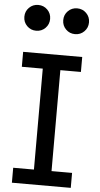

<svg xmlns="http://www.w3.org/2000/svg" viewBox="-73 -1237 666 1279"><g transform="rotate(5 260.0 -597.5)"><path d="M43.8 -1108.8Q43.8 -1145 68.8 -1170Q93.8 -1195 130 -1195Q166.2 -1195 191.2 -1170Q216.2 -1145 216.2 -1108.8Q216.2 -1072.5 191.2 -1047.5Q166.2 -1022.5 130 -1022.5Q93.8 -1022.5 68.8 -1047.5Q43.8 -1072.5 43.8 -1108.8ZM303.8 -1108.8Q303.8 -1145 328.8 -1170Q353.8 -1195 390 -1195Q426.2 -1195 451.2 -1170Q476.2 -1145 476.2 -1108.8Q476.2 -1072.5 451.2 -1047.5Q426.2 -1022.5 390 -1022.5Q353.8 -1022.5 328.8 -1047.5Q303.8 -1072.5 303.8 -1108.8ZM57.5 -100H196.2V-775H56.2V-875H451.2V-775H313.8V-100H451.2V0H57.5Z"/></g></svg>

Font: Abordage
Style: Regular
Weight: 400
Designer: Ange Degheest & Eugénie Bidaut
Foundry: Velvetyne Type Foundry
Version: Version 1.000;FEAKit 1.0